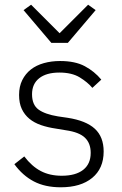

<svg xmlns="http://www.w3.org/2000/svg" viewBox="-20 -783 517 815"><path d="M238 12Q171 12 123.5 -13Q76 -38 41 -86L83 -119Q115 -77 153 -57Q191 -37 242 -37Q301 -37 333 -62Q365 -87 365 -134Q365 -175 340.5 -198.5Q316 -222 260 -230L218 -237Q183 -242 154 -252Q125 -262 104.5 -279Q84 -296 72.5 -320.5Q61 -345 61 -380Q61 -416 74.5 -443Q88 -470 111 -488Q134 -506 166 -515Q198 -524 235 -524Q299 -524 340 -502Q381 -480 410 -445L372 -410Q352 -434 318.5 -454.5Q285 -475 232 -475Q177 -475 146.5 -451Q116 -427 116 -383Q116 -338 143.5 -318Q171 -298 226 -289L267 -283Q345 -271 382.5 -236.5Q420 -202 420 -140Q420 -68 371.5 -28Q323 12 238 12ZM198 -601 80 -740 112 -763 233 -642 354 -763 386 -740 268 -601Z"/></svg>

Font: IBM Plex Sans Thai Light
Style: Regular
Weight: 300
Designer: Mike Abbink, Paul van der Laan, Pieter van Rosmalen, Ben Mitchell, Mark Frömberg
Foundry: Bold Monday
Version: Version 1.2